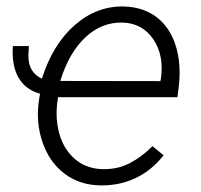

<svg xmlns="http://www.w3.org/2000/svg" viewBox="-20 -558 617 588"><path d="M287.6 9.8Q224.1 8.8 178 -25.9Q131.8 -60.5 110.6 -121.3Q89.4 -182.1 99.1 -249.5L102.5 -271Q57.1 -283.7 36.1 -321.3Q15.1 -358.9 19.5 -417H68.4L66.9 -386.7Q66.9 -336.4 108.4 -316.9Q141.1 -421.9 209 -481.2Q276.9 -540.5 360.4 -538.1Q420.4 -536.1 460.7 -504.6Q501 -473.1 518.1 -418.2Q535.2 -363.3 527.8 -295.9L523.4 -260.3H157.7Q149.9 -214.8 155.8 -176.3Q164.6 -115.7 200.9 -78.9Q237.3 -42 292 -40Q339.4 -38.6 377 -58.1Q414.6 -77.6 446.8 -110.4L481 -82.5Q445.3 -36.6 395.8 -12.9Q346.2 10.7 287.6 9.8ZM356.9 -488.8Q292.5 -491.2 241.9 -444.1Q191.4 -397 164.6 -310.1L471.2 -309.6L472.7 -316.9Q482.9 -387.7 450 -437Q417 -486.3 356.9 -488.8Z"/></svg>

Font: Roboto Light
Style: Italic
Weight: 300
Italic angle: -12°
Designer: Google
Version: Version 2.134; 2016; ttfautohint (v1.6)